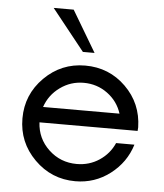

<svg xmlns="http://www.w3.org/2000/svg" viewBox="-54 -803 736 860"><g transform="rotate(5 314.0 -372.5)"><path d="M352.5 -570H300L152.5 -755H242.5ZM576.2 -255 575 -238.8H133.8Q137.5 -166.2 190 -116.9Q242.5 -67.5 316.2 -67.5Q372.5 -67.5 417.5 -97.5Q462.5 -127.5 483.8 -176.2H566.2Q541.2 -95 472.5 -42.5Q403.8 10 316.2 10Q208.8 10 132.5 -66.2Q56.2 -142.5 56.2 -250Q56.2 -357.5 132.5 -433.8Q208.8 -510 316.2 -510Q423.8 -510 498.8 -436.2Q573.8 -362.5 576.2 -255ZM316.2 -432.5Q257.5 -432.5 210 -398.1Q162.5 -363.8 143.8 -308.8H487.5Q470 -363.8 423.1 -398.1Q376.2 -432.5 316.2 -432.5Z"/></g></svg>

Font: Now Alt
Style: Regular
Weight: 400
Designer: Alfredo Marco Pradil
Foundry: Alfredo Marco Pradil
Version: Version 1.002;PS 001.002;hotconv 1.0.88;makeotf.lib2.5.64775